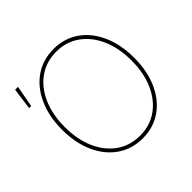

<svg xmlns="http://www.w3.org/2000/svg" viewBox="-178 -931 1135 1135"><g transform="rotate(-45 389.0 -363.5)"><path d="M408.2 9.8Q318.4 9.8 250.2 -37.4Q182.1 -84.5 144.3 -168.7Q106.4 -252.9 106.4 -363.3Q106.4 -474.6 144.5 -558.8Q182.6 -643.1 250.5 -690.2Q318.4 -737.3 408.2 -737.3Q497.6 -737.3 565.4 -690.2Q633.3 -643.1 671.1 -558.8Q709 -474.6 709 -363.3Q709 -252.4 671.1 -168.2Q633.3 -84 565.4 -37.1Q497.6 9.8 408.2 9.8ZM408.2 -12.7Q490.7 -12.7 553.5 -56.9Q616.2 -101.1 651.4 -180.2Q686.5 -259.3 686.5 -363.3Q686.5 -467.8 651.4 -546.9Q616.2 -626 553.5 -670.4Q490.7 -714.8 408.2 -714.8Q325.7 -714.8 262.7 -670.9Q199.7 -627 164.3 -547.9Q128.9 -468.8 128.9 -363.3Q128.9 -259.8 163.8 -180.7Q198.7 -101.6 261.7 -57.1Q324.7 -12.7 408.2 -12.7ZM59.1 -592.3 77.6 -727.5H101.6L76.7 -592.3Z"/></g></svg>

Font: Inter 16pt Thin
Style: Regular
Weight: 250
Version: Version 4.001;git-66647c0bb